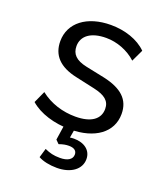

<svg xmlns="http://www.w3.org/2000/svg" viewBox="-127 -571 725 846"><g transform="rotate(20 236.0 -148.0)"><path d="M235.3 8.8C350 8.8 425.5 -45.1 425.5 -132.4C425.5 -200 382.4 -238.2 298 -256.9L208.8 -275.5C157.8 -286.3 136.3 -308.8 136.3 -346.1C136.3 -393.1 175.5 -424.5 248 -424.5C298 -424.5 351 -404.9 389.2 -369.6L415.7 -425.5C376.5 -464.7 313.7 -485.3 248 -485.3C136.3 -485.3 61.8 -428.4 61.8 -342.2C61.8 -276.5 101 -234.3 183.3 -216.7L272.5 -197.1C325.5 -185.3 350 -165.7 350 -128.4C350 -81.4 311.8 -52 237.3 -52C178.4 -52 119.6 -69.6 72.5 -106.9L47.1 -51C90.2 -12.7 160.8 8.8 235.3 8.8ZM238.2 188.2C302.9 188.2 348 155.9 348 107.8C348 65.7 313.7 41.2 265.7 41.2C252 41.2 237.3 44.1 221.6 48L245.1 53.9L257.8 -19.6H207.8L194.1 71.6L209.8 87.3C229.4 80.4 242.2 78.4 255.9 78.4C281.4 78.4 293.1 89.2 293.1 105.9C293.1 129.4 270.6 142.2 236.3 142.2C205.9 142.2 188.2 137.3 163.7 126.5L151 169.6C171.6 181.4 203.9 188.2 238.2 188.2Z"/></g></svg>

Font: LL Pando Sans
Style: Regular
Weight: 400
Designer: Joshua Smith
Foundry: Joshua Smith
Version: Version 1.000;Glyphs 3.2.1 (3258)